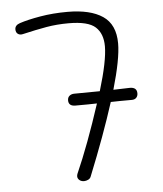

<svg xmlns="http://www.w3.org/2000/svg" viewBox="-51 -743 668 788"><g transform="rotate(-5 283.0 -349.0)"><path d="M513 -340Q513 -329 506.5 -322Q500 -315 488 -315Q431 -315 401 -314Q359 -182 292 -16Q289 -8 280.5 -4Q272 0 264 0Q252 0 244.5 -6.5Q237 -13 237 -22Q237 -26 239 -32Q290 -147 344 -313Q315 -312 255 -312Q227 -312 227 -336Q227 -348 235 -354.5Q243 -361 255 -361L360 -362Q397 -484 397 -544Q397 -596 367 -623.5Q337 -651 257 -651Q208 -651 165 -643.5Q122 -636 66 -623Q54 -620 45.5 -626Q37 -632 37 -645Q37 -662 58 -669Q91 -680 143.5 -689Q196 -698 256 -698Q350 -698 401 -663.5Q452 -629 452 -551Q452 -487 416 -363Q466 -365 484 -365Q513 -365 513 -340Z"/></g></svg>

Font: Mali Light
Style: Regular
Weight: 300
Designer: Kitiyaporn Chalermlarp | Katatrad Aksorn Co.,Ltd.
Foundry: Cadson Demak Co.,Ltd.
Version: Version 1.000; ttfautohint (v1.6)